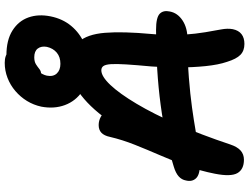

<svg xmlns="http://www.w3.org/2000/svg" viewBox="-138 -882 1030 793"><g transform="rotate(-90 376.5 -485.0)"><path d="M592 10Q564 10 547 -6.5Q530 -23 518 -62Q506 -97 500.5 -150Q495 -203 495 -262.5Q495 -322 499 -374Q505 -438 507.5 -479Q510 -520 508.5 -541.5Q507 -563 501 -572Q495 -581 483 -581Q458 -581 422.5 -543.5Q387 -506 345 -435.5Q303 -365 260 -267Q217 -169 177 -49Q167 -19 151.5 -5.5Q136 8 114 8Q74 8 58.5 -19Q43 -46 56 -112Q68 -173 88.5 -229Q109 -285 132 -338Q155 -391 175.5 -442.5Q196 -494 208 -545Q213 -569 225 -580.5Q237 -592 257 -592Q275 -592 291.5 -583Q308 -574 319 -551L264 -534Q320 -618 379.5 -664Q439 -710 500 -710Q568 -710 600 -675Q632 -640 638 -566Q644 -492 633 -373Q626 -297 630 -243Q634 -189 640.5 -151Q647 -113 652 -86Q657 -59 653 -38Q648 -14 632.5 -2Q617 10 592 10ZM92 -174Q52 -174 37 -190Q22 -206 28 -231Q31 -249 45 -261.5Q59 -274 86 -282Q199 -317 340.5 -336Q482 -355 650 -355Q701 -355 716.5 -340Q732 -325 726 -298Q720 -266 689 -245.5Q658 -225 611 -225Q523 -225 453.5 -219.5Q384 -214 330 -206.5Q276 -199 233.5 -191.5Q191 -184 156.5 -179Q122 -174 92 -174ZM499 -632Q437 -632 396.5 -659.5Q356 -687 339.5 -731.5Q323 -776 333 -829Q340 -861 356.5 -888Q373 -915 397.5 -936Q422 -957 452 -968.5Q482 -980 514 -980Q546 -980 561.5 -963Q577 -946 572 -921Q568 -905 556 -892Q544 -879 523 -869Q492 -856 478.5 -840Q465 -824 461 -806Q456 -780 470 -765Q484 -750 510 -750Q538 -750 556 -765Q574 -780 580 -806Q584 -829 573 -843.5Q562 -858 537 -858Q519 -858 508 -851Q497 -844 488.5 -837Q480 -830 470 -830Q437 -830 426 -841Q415 -852 421 -878Q429 -919 461.5 -946Q494 -973 545 -973Q608 -973 647.5 -948Q687 -923 701.5 -882Q716 -841 706 -791Q696 -741 666.5 -705.5Q637 -670 593.5 -651Q550 -632 499 -632Z"/></g></svg>

Font: Shantell Sans SemiBold
Style: Italic
Weight: 600
Italic angle: -11°
Designer: Stephen Nixon, Anya Danilova, Shantell Martin
Foundry: Arrow Type
Version: Version 1.011;[c5ecc13dd]